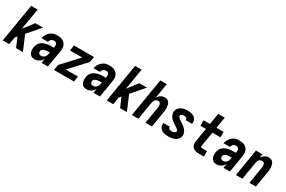

<svg xmlns="http://www.w3.org/2000/svg" viewBox="122 -1963 4756 3198"><g transform="rotate(30 2500.0 -363.5)"><path d="M17 0 139 -735H264L196 -328L344 -520H491L285 -281L405 0H273L197 -179L166 -142L142 0Z M632 8Q611 8 591.5 3Q572 -2 557 -14.5Q542 -27 533 -44Q524 -61 520 -80.5Q516 -100 516.5 -121Q517 -142 520 -162Q524 -188 535 -213Q546 -238 566.5 -257Q587 -276 612 -288.5Q637 -301 662.5 -308Q688 -315 714 -317.5Q740 -320 766 -320H815L819 -342Q822 -357 821 -372Q820 -387 813 -399.5Q806 -412 793 -418Q780 -424 764 -424Q750 -424 735.5 -420Q721 -416 709.5 -406Q698 -396 690.5 -382.5Q683 -369 681 -355H558Q562 -378 571.5 -401Q581 -424 595.5 -444.5Q610 -465 629.5 -481.5Q649 -498 671.5 -509Q694 -520 717.5 -524Q741 -528 764 -528Q792 -528 818.5 -523.5Q845 -519 868 -507Q891 -495 908.5 -475.5Q926 -456 935 -432Q944 -408 944.5 -380.5Q945 -353 940 -325L886 0H762L776 -82Q765 -62 749.5 -45Q734 -28 715 -16Q696 -4 674.5 2Q653 8 632 8ZM699 -96Q718 -96 736.5 -105.5Q755 -115 767.5 -131Q780 -147 786.5 -166Q793 -185 796 -204L798 -216H766Q754 -216 742 -215.5Q730 -215 718.5 -213Q707 -211 695 -207.5Q683 -204 672 -198Q661 -192 653 -182Q645 -172 643 -160Q641 -147 643.5 -134.5Q646 -122 654 -112.5Q662 -103 674 -99.5Q686 -96 699 -96Z M1001 0 1019 -105 1305 -415H1070L1087 -520H1472L1455 -415L1169 -105H1404L1386 0Z M1632 8Q1611 8 1591.5 3Q1572 -2 1557 -14.5Q1542 -27 1533 -44Q1524 -61 1520 -80.5Q1516 -100 1516.5 -121Q1517 -142 1520 -162Q1524 -188 1535 -213Q1546 -238 1566.5 -257Q1587 -276 1612 -288.5Q1637 -301 1662.5 -308Q1688 -315 1714 -317.5Q1740 -320 1766 -320H1815L1819 -342Q1822 -357 1821 -372Q1820 -387 1813 -399.5Q1806 -412 1793 -418Q1780 -424 1764 -424Q1750 -424 1735.5 -420Q1721 -416 1709.5 -406Q1698 -396 1690.5 -382.5Q1683 -369 1681 -355H1558Q1562 -378 1571.5 -401Q1581 -424 1595.5 -444.5Q1610 -465 1629.5 -481.5Q1649 -498 1671.5 -509Q1694 -520 1717.5 -524Q1741 -528 1764 -528Q1792 -528 1818.5 -523.5Q1845 -519 1868 -507Q1891 -495 1908.5 -475.5Q1926 -456 1935 -432Q1944 -408 1944.5 -380.5Q1945 -353 1940 -325L1886 0H1762L1776 -82Q1765 -62 1749.5 -45Q1734 -28 1715 -16Q1696 -4 1674.5 2Q1653 8 1632 8ZM1699 -96Q1718 -96 1736.5 -105.5Q1755 -115 1767.5 -131Q1780 -147 1786.5 -166Q1793 -185 1796 -204L1798 -216H1766Q1754 -216 1742 -215.5Q1730 -215 1718.5 -213Q1707 -211 1695 -207.5Q1683 -204 1672 -198Q1661 -192 1653 -182Q1645 -172 1643 -160Q1641 -147 1643.5 -134.5Q1646 -122 1654 -112.5Q1662 -103 1674 -99.5Q1686 -96 1699 -96Z M2017 0 2139 -735H2264L2196 -328L2344 -520H2491L2285 -281L2405 0H2273L2197 -179L2166 -142L2142 0Z M2501 0 2623 -735H2748L2701 -451Q2712 -468 2726.5 -483Q2741 -498 2758.5 -508Q2776 -518 2795 -523Q2814 -528 2833 -528Q2859 -528 2881 -518Q2903 -508 2916 -488.5Q2929 -469 2935 -445.5Q2941 -422 2942.5 -397Q2944 -372 2941.5 -347Q2939 -322 2935 -297L2886 0H2761L2813 -314Q2815 -326 2816 -338Q2817 -350 2816.5 -361.5Q2816 -373 2813 -384Q2810 -395 2804 -404.5Q2798 -414 2787.5 -418.5Q2777 -423 2765 -423Q2750 -423 2734.5 -416.5Q2719 -410 2708 -398Q2697 -386 2691 -371Q2685 -356 2683 -341L2626 0Z M3206 8Q3182 8 3158.5 5.5Q3135 3 3113.5 -4Q3092 -11 3073 -23Q3054 -35 3041 -53Q3028 -71 3023 -93.5Q3018 -116 3022 -140Q3023 -142 3023 -144Q3023 -146 3024 -147H3146Q3146 -147 3146 -146.5Q3146 -146 3146 -145Q3144 -133 3148.5 -122.5Q3153 -112 3162 -106Q3171 -100 3182.5 -98Q3194 -96 3206 -96Q3217 -96 3228.5 -97Q3240 -98 3251 -101.5Q3262 -105 3272 -113Q3282 -121 3284 -132Q3286 -144 3280 -154Q3274 -164 3265.5 -172Q3257 -180 3247.5 -186Q3238 -192 3228 -199Q3209 -211 3190 -223.5Q3171 -236 3153.5 -250Q3136 -264 3120.5 -280.5Q3105 -297 3094 -316.5Q3083 -336 3077.5 -359Q3072 -382 3076 -407Q3080 -426 3090 -445Q3100 -464 3115.5 -478.5Q3131 -493 3150 -503Q3169 -513 3188.5 -518.5Q3208 -524 3228 -526Q3248 -528 3268 -528Q3291 -528 3314 -525.5Q3337 -523 3358 -516Q3379 -509 3397 -496.5Q3415 -484 3427 -466Q3439 -448 3443 -426Q3447 -404 3443 -380Q3443 -378 3442.5 -376.5Q3442 -375 3442 -373H3319Q3319 -374 3319.5 -374.5Q3320 -375 3320 -375Q3322 -386 3318.5 -396.5Q3315 -407 3307.5 -413Q3300 -419 3289.5 -421.5Q3279 -424 3268 -424Q3258 -424 3247.5 -423Q3237 -422 3227 -418.5Q3217 -415 3208 -407Q3199 -399 3197 -389Q3195 -376 3201.5 -366Q3208 -356 3216.5 -348Q3225 -340 3235 -333.5Q3245 -327 3254 -321L3256 -320Q3274 -308 3293 -295.5Q3312 -283 3329 -269Q3346 -255 3361.5 -238.5Q3377 -222 3388 -203Q3399 -184 3404 -161Q3409 -138 3405 -114Q3402 -94 3391 -74.5Q3380 -55 3363.5 -40.5Q3347 -26 3327.5 -16.5Q3308 -7 3287.5 -1.5Q3267 4 3246.5 6Q3226 8 3206 8Z M3788 0Q3766 0 3744.5 -3Q3723 -6 3704.5 -14.5Q3686 -23 3671 -37Q3656 -51 3648 -70Q3640 -89 3639 -111Q3638 -133 3642 -155L3685 -415H3579V-520H3702L3738 -735H3863L3827 -520H3964V-415H3810L3764 -138Q3763 -131 3763.5 -125Q3764 -119 3767 -114Q3770 -109 3776 -107Q3782 -105 3788 -105H3886V0Z M4132 8Q4111 8 4091.5 3Q4072 -2 4057 -14.5Q4042 -27 4033 -44Q4024 -61 4020 -80.5Q4016 -100 4016.5 -121Q4017 -142 4020 -162Q4024 -188 4035 -213Q4046 -238 4066.5 -257Q4087 -276 4112 -288.5Q4137 -301 4162.5 -308Q4188 -315 4214 -317.5Q4240 -320 4266 -320H4315L4319 -342Q4322 -357 4321 -372Q4320 -387 4313 -399.5Q4306 -412 4293 -418Q4280 -424 4264 -424Q4250 -424 4235.5 -420Q4221 -416 4209.5 -406Q4198 -396 4190.5 -382.5Q4183 -369 4181 -355H4058Q4062 -378 4071.5 -401Q4081 -424 4095.5 -444.5Q4110 -465 4129.5 -481.5Q4149 -498 4171.5 -509Q4194 -520 4217.5 -524Q4241 -528 4264 -528Q4292 -528 4318.5 -523.5Q4345 -519 4368 -507Q4391 -495 4408.5 -475.5Q4426 -456 4435 -432Q4444 -408 4444.5 -380.5Q4445 -353 4440 -325L4386 0H4262L4276 -82Q4265 -62 4249.5 -45Q4234 -28 4215 -16Q4196 -4 4174.5 2Q4153 8 4132 8ZM4199 -96Q4218 -96 4236.5 -105.5Q4255 -115 4267.5 -131Q4280 -147 4286.5 -166Q4293 -185 4296 -204L4298 -216H4266Q4254 -216 4242 -215.5Q4230 -215 4218.5 -213Q4207 -211 4195 -207.5Q4183 -204 4172 -198Q4161 -192 4153 -182Q4145 -172 4143 -160Q4141 -147 4143.5 -134.5Q4146 -122 4154 -112.5Q4162 -103 4174 -99.5Q4186 -96 4199 -96Z M4501 0 4587 -520H4712L4701 -451Q4712 -468 4726.5 -483Q4741 -498 4758.5 -508Q4776 -518 4795 -523Q4814 -528 4833 -528Q4859 -528 4881 -518Q4903 -508 4916 -488.5Q4929 -469 4935 -445.5Q4941 -422 4942.5 -397Q4944 -372 4941.5 -347Q4939 -322 4935 -297L4886 0H4761L4813 -314Q4815 -326 4816 -338Q4817 -350 4816.5 -361.5Q4816 -373 4813 -384Q4810 -395 4804 -404.5Q4798 -414 4787.5 -418.5Q4777 -423 4765 -423Q4750 -423 4734.5 -416.5Q4719 -410 4708 -398Q4697 -386 4691 -371Q4685 -356 4683 -341L4626 0Z"/></g></svg>

Font: Iosevka SS04 Extrabold
Style: Italic
Weight: 800
Italic angle: -9°
Monospace: yes
Designer: Belleve Invis
Foundry: Belleve Invis
Version: Version 19.0.0; ttfautohint (v1.8.4)